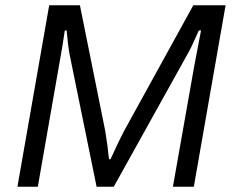

<svg xmlns="http://www.w3.org/2000/svg" viewBox="-20 -706 889 726"><path d="M45.9 0 166 -686H282.2L377.9 -210.9Q387.2 -155.8 392.1 -104H397.9Q431.2 -177.2 449.2 -210.9L710.9 -686H833L712.9 0H633.8L714.8 -458Q719.2 -483.9 729 -532.5Q738.8 -581.1 740.2 -590.8H731.9Q703.1 -524.9 689.9 -502.9L410.2 0H345.2L243.2 -500Q236.8 -535.2 231.9 -590.8H225.1Q217.3 -535.6 203.1 -458L123 0Z"/></svg>

Font: Archivo Light
Style: Italic
Weight: 300
Italic angle: -10°
Designer: Hector Gatti
Foundry: Omnibus-Type
Version: Version 2.001